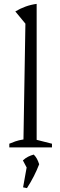

<svg xmlns="http://www.w3.org/2000/svg" viewBox="-20 -760 309 990"><path d="M28 0V-19Q42 -25 59 -31Q76 -37 101 -41L111 -638L59 -701Q84 -716 111.5 -726Q139 -736 169 -740V-39L248 -19V0ZM99 206 120 89 182 87Q170 118 154.5 148.5Q139 179 119 210ZM126 120 98 67Q111 55 125 48Q139 41 154 37Q164 47 170.5 59Q177 71 182 87Z"/></svg>

Font: Piazzolla 24pt Light
Style: Regular
Weight: 300
Designer: Juan Pablo del Peral
Foundry: Huerta Tipografica
Version: Version 2.005